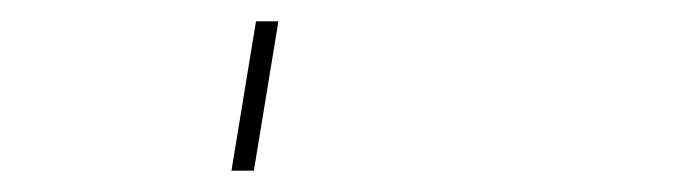

<svg xmlns="http://www.w3.org/2000/svg" viewBox="-20 60 640 180"><path d="M197 220 220 80H241L218 220Z"/></svg>

Font: Iosevka Curly Slab ThExObl
Style: Regular
Weight: 100
Width: 7
Italic angle: -9°
Monospace: yes
Designer: Belleve Invis
Foundry: Belleve Invis
Version: Version 11.1.0; ttfautohint (v1.8.3)